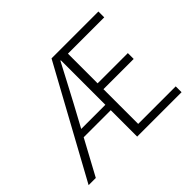

<svg xmlns="http://www.w3.org/2000/svg" viewBox="-154 -968 1208 1208"><g transform="rotate(-45 449.5 -364.5)"><path d="M20 0 419 -729H836V-677H513V-413H782V-361H513V-52H847V0H452V-679H448Q416 -617 382 -553.5Q348 -490 315 -427L84 0ZM184 -235V-283H494V-235Z"/></g></svg>

Font: Noto Sans JP Thin Light
Style: Regular
Weight: 300
Version: Version 2.004-H2;hotconv 1.0.118;makeotfexe 2.5.65603